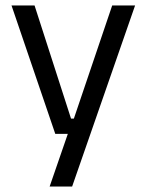

<svg xmlns="http://www.w3.org/2000/svg" viewBox="-20 -508 534 700"><path d="M285.5 -75.5 243 -57 389 -488H472.5L243 172H161L238 -51L273.5 -20H181.5L22 -488H106L239 -75.5Z"/></svg>

Font: Anek Telugu
Style: Regular
Weight: 400
Designer: Omkar Bhoir (Telugu), Yesha Goshar (Latin)
Foundry: Ek Type
Version: Version 1.003